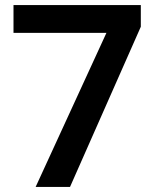

<svg xmlns="http://www.w3.org/2000/svg" viewBox="-20 -734 612 754"><path d="M120 0 398 -605H33V-714H533V-629L255 0Z"/></svg>

Font: Noto Sans Cham SemiBold
Style: Regular
Weight: 600
Version: Version 2.002